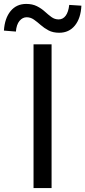

<svg xmlns="http://www.w3.org/2000/svg" viewBox="-70 -959 435 979"><path d="M101 0V-733H193V0ZM232 -792Q200 -792 177.5 -804Q155 -816 137.5 -831.5Q120 -847 103 -859Q86 -871 66 -871Q45 -871 29.5 -852.5Q14 -834 11 -798L-50 -803Q-46 -866 -16 -902.5Q14 -939 64 -939Q95 -939 118 -927.5Q141 -916 158.5 -900Q176 -884 192.5 -872Q209 -860 229 -860Q251 -860 265 -879Q279 -898 283 -934L345 -930Q342 -866 312 -829Q282 -792 232 -792Z"/></svg>

Font: Noto Sans KR
Style: Regular
Weight: 400
Designer: Ryoko NISHIZUKA  (kana, bopomofo & ideographs); Paul D. Hunt (Latin, Greek & Cyrillic); Sandoll Communications , Soo-you
Foundry: Adobe
Version: Version 2.004-H2;hotconv 1.0.118;makeotfexe 2.5.65603